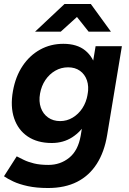

<svg xmlns="http://www.w3.org/2000/svg" viewBox="-31 -732 647 964"><path d="M210 212Q152 212 108.5 202.5Q65 193 35.5 179Q6 165 -11 153L53 53Q67 60 88 70.5Q109 81 139.5 88.5Q170 96 212 96Q272 96 316.5 60Q361 24 374 -50L449 -500H581L507 -54Q493 31 455 90.5Q417 150 356 181Q295 212 210 212ZM229 -14Q157 -14 108.5 -46.5Q60 -79 40 -138Q20 -197 34 -275Q47 -348 82.5 -401Q118 -454 170.5 -483Q223 -512 287 -512Q356 -512 397 -478.5Q438 -445 451.5 -387Q465 -329 451 -252Q439 -179 408 -125.5Q377 -72 332 -43Q287 -14 229 -14ZM271 -124Q305 -124 334 -141.5Q363 -159 382.5 -188.5Q402 -218 409 -258Q416 -298 405.5 -328.5Q395 -359 370.5 -376.5Q346 -394 311 -394Q276 -394 246.5 -377Q217 -360 197 -330.5Q177 -301 170 -262Q163 -223 174 -191.5Q185 -160 210.5 -142Q236 -124 271 -124ZM145 -573 293 -712H424V-709L274 -573ZM414 -573 306 -709 307 -712H425L526 -573Z"/></svg>

Font: Figtree Light
Style: Bold Italic
Weight: 700
Italic angle: -9.5°
Version: Version 2.000